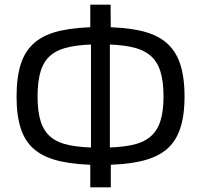

<svg xmlns="http://www.w3.org/2000/svg" viewBox="-20 -766 862 823"><path d="M410 -650Q510 -650 579 -635Q648 -620 690 -585.5Q732 -551 751.5 -494Q771 -437 771 -352Q771 -269 751.5 -212.5Q732 -156 690 -122.5Q648 -89 579 -74Q510 -59 410 -59Q311 -59 242 -74Q173 -89 131 -122.5Q89 -156 70 -212.5Q51 -269 51 -352Q51 -437 70 -494Q89 -551 131 -585.5Q173 -620 242 -635Q311 -650 410 -650ZM410 -576Q333 -576 281 -565.5Q229 -555 198.5 -530Q168 -505 154.5 -461.5Q141 -418 141 -352Q141 -288 154.5 -245.5Q168 -203 198.5 -178Q229 -153 281 -143Q333 -133 410 -133Q487 -133 539 -143Q591 -153 622 -178Q653 -203 667 -245.5Q681 -288 681 -352Q681 -418 667 -461.5Q653 -505 622 -530Q591 -555 539 -565.5Q487 -576 410 -576ZM454 -746 455 -621 451 -601V-110L455 -89V37H367V-89L370 -110V-601L367 -621V-746Z"/></svg>

Font: Exo 2
Style: Regular
Weight: 400
Designer: Natanael Gama
Foundry: Natanael Gama
Version: Version 2.010